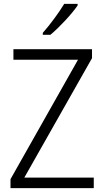

<svg xmlns="http://www.w3.org/2000/svg" viewBox="-20 -967 535 987"><path d="M379 -939V-947H310C283 -902 238 -841 200 -798V-788H239C285 -826 350 -896 379 -939ZM462 0V-54H105L453 -668V-714H49V-660H381L34 -46V0Z"/></svg>

Font: Noto Sans Bengali SemiCondensed Light
Style: Regular
Weight: 300
Width: 4
Designer: Joana Ranito - Universal Thirst; Jelle Bosma - Monotype Design Team
Foundry: Universal Thirst ehf.
Version: Version 3.000